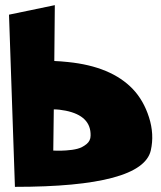

<svg xmlns="http://www.w3.org/2000/svg" viewBox="-20 -756 626 746"><path d="M332 -229Q334 -306 235 -326Q210 -331 189 -331L187 -171Q193 -171 202.5 -170.5Q212 -170 237 -171.5Q262 -173 281 -178Q300 -183 316 -196Q332 -209 332 -229ZM566 -172Q534 -30 38 -30L15 -699L193 -736L191 -519Q216 -518 244 -515Q412 -498 496 -410Q538 -366 559 -300Q580 -234 566 -172Z"/></svg>

Font: LONDON PRESLEY
Style: Regular
Weight: 400
Version: Version 001.000